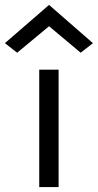

<svg xmlns="http://www.w3.org/2000/svg" viewBox="-54 -763 399 783"><path d="M185 0H106V-479H185ZM-34 -587 146 -743 325 -587 275 -548 146 -656 16 -548Z"/></svg>

Font: Karla Neue
Style: Regular
Weight: 400
Designer: Jonathan Pinhorn
Foundry: PYRS Fontlab Ltd. / Made with FontLab
Version: Version 1.000;PS 001.001;hotconv 1.0.56